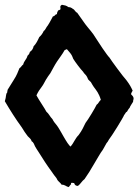

<svg xmlns="http://www.w3.org/2000/svg" viewBox="-20 -763 573 795"><path d="M70.3 -235.4C78.1 -222.7 85.9 -210 94.7 -199.2C101.6 -191.4 108.4 -188.5 111.3 -177.7C118.2 -174.8 122.1 -164.1 125 -157.2C128.9 -149.4 134.8 -141.6 139.6 -133.8C157.2 -105.5 174.8 -78.1 194.3 -51.8C198.2 -46.9 201.2 -41 206.1 -35.2C210 -30.3 214.8 -25.4 217.8 -17.6C222.7 -10.7 230.5 -5.9 235.4 2C248 1 252.9 8.8 263.7 11.7C268.6 8.8 269.5 2.9 274.4 0C274.4 -2.9 270.5 -8.8 287.1 -4.9C289.1 2.9 293.9 6.8 302.7 6.8C313.5 -1 319.3 -13.7 330.1 -21.5C336.9 -32.2 342.8 -40 349.6 -50.8C356.4 -61.5 361.3 -71.3 368.2 -82C379.9 -100.6 393.6 -127 406.2 -143.6C407.2 -145.5 419.9 -168 420.9 -169.9C424.8 -174.8 427.7 -177.7 430.7 -184.6C441.4 -197.3 491.2 -277.3 494.1 -287.1C499 -291 499 -297.9 505.9 -300.8C508.8 -305.7 511.7 -311.5 516.6 -316.4C519.5 -325.2 526.4 -333 531.2 -341.8C530.3 -345.7 533.2 -350.6 533.2 -355.5C533.2 -362.3 527.3 -368.2 522.5 -373C523.4 -377.9 526.4 -382.8 529.3 -387.7C522.5 -402.3 517.6 -412.1 502.9 -431.6C491.2 -443.4 440.4 -512.7 432.6 -525.4C425.8 -530.3 382.8 -594.7 376 -606.4C364.3 -627 347.7 -643.6 333 -663.1C322.3 -677.7 310.5 -695.3 299.8 -710C293 -712.9 291 -718.8 286.1 -723.6C279.3 -726.6 276.4 -733.4 263.7 -733.4C252 -741.2 251 -740.2 236.3 -743.2C233.4 -740.2 227.5 -741.2 230.5 -725.6C230.5 -722.7 223.6 -720.7 220.7 -719.7C217.8 -714.8 215.8 -710 215.8 -704.1C208 -705.1 208 -695.3 199.2 -695.3C192.4 -683.6 188.5 -673.8 177.7 -657.2C170.9 -650.4 168.9 -639.6 161.1 -634.8C156.2 -624 150.4 -616.2 142.6 -609.4C135.7 -594.7 129.9 -582 119.1 -571.3C117.2 -561.5 112.3 -553.7 103.5 -547.9C102.5 -542 99.6 -537.1 93.8 -532.2C90.8 -517.6 79.1 -510.7 76.2 -496.1C69.3 -491.2 67.4 -484.4 60.5 -480.5C53.7 -464.8 50.8 -453.1 36.1 -430.7C28.3 -418.9 20.5 -406.2 11.7 -391.6C10.7 -386.7 9.8 -382.8 9.8 -379.9C2.9 -373 6.8 -364.3 0 -343.8C22.5 -305.7 43.9 -271.5 70.3 -235.4ZM130.9 -368.2C137.7 -382.8 143.6 -391.6 153.3 -404.3C160.2 -413.1 164.1 -422.9 169.9 -432.6C176.8 -443.4 181.6 -451.2 188.5 -460C197.3 -475.6 206.1 -493.2 215.8 -507.8C226.6 -524.4 238.3 -538.1 247.1 -554.7C250 -557.6 252.9 -556.6 256.8 -559.6C263.7 -550.8 270.5 -544.9 276.4 -535.2C279.3 -530.3 280.3 -526.4 283.2 -519.5C291 -506.8 313.5 -476.6 324.2 -465.8C328.1 -458 335 -454.1 338.9 -447.3C341.8 -442.4 343.8 -437.5 344.7 -434.6C348.6 -430.7 351.6 -426.8 356.4 -422.9C360.4 -416 363.3 -410.2 368.2 -403.3C378.9 -388.7 389.6 -377 397.5 -349.6C389.6 -342.8 387.7 -334 379.9 -329.1C376 -319.3 343.8 -265.6 334 -253.9C326.2 -238.3 320.3 -223.6 305.7 -204.1C291 -189.5 285.2 -170.9 272.5 -156.2C258.8 -164.1 229.5 -225.6 215.8 -243.2C209 -252 202.1 -258.8 197.3 -269.5C186.5 -280.3 182.6 -292 171.9 -300.8C168.9 -308.6 138.7 -352.5 130.9 -368.2Z"/></svg>

Font: Caesar Dressing Cyrillic
Style: Regular
Weight: 400
Designer: Dathan Boardman
Foundry: Open Window
Version: Version 1.00;July 2, 2020;FontCreator 13.0.0.2642 64-bit